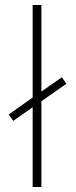

<svg xmlns="http://www.w3.org/2000/svg" viewBox="-20 -750 303 770"><path d="M111 -320 33 -265 15 -291 111 -359V-730H146V-383L228 -440L246 -414L146 -344V0H111Z"/></svg>

Font: Cairo ExtraLight
Style: Regular
Weight: 250
Designer: Mohamed Gaber, the designers of Titillium
Foundry: Kief Type Foundry
Version: Version 2.009; ttfautohint (v1.5.33-1714) -l 8 -r 50 -G 200 